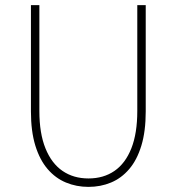

<svg xmlns="http://www.w3.org/2000/svg" viewBox="-20 -720 690 751"><path d="M326 11Q279 11 238 -6Q197 -23 166.2 -58.8Q135.5 -94.5 118.2 -150.5Q101 -206.5 101 -284V-700H134V-286Q134 -198.5 157.8 -139.8Q181.5 -81 224.5 -51.5Q267.5 -22 326 -22Q385 -22 427.8 -51.5Q470.5 -81 493.8 -139.8Q517 -198.5 517 -286V-700H550V-284Q550 -206.5 533 -150.5Q516 -94.5 485.5 -58.8Q455 -23 414.2 -6Q373.5 11 326 11Z"/></svg>

Font: Trispace Thin
Style: Regular
Weight: 100
Designer: Tyler Finck
Foundry: Etcetera Type Company
Version: Version 1.210